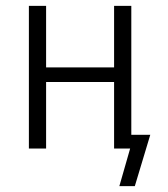

<svg xmlns="http://www.w3.org/2000/svg" viewBox="-20 -509 575 658"><path d="M389 129 426 0H374V-47H495L442 129ZM79 0V-489H138V-278H371V-489H430V0H371V-228H138V0Z"/></svg>

Font: Nunito Sans 10pt Condensed Light
Style: Regular
Weight: 300
Width: 3
Designer: Vernon Adams
Foundry: Vernon Adams
Version: Version 3.101;gftools[0.9.27]